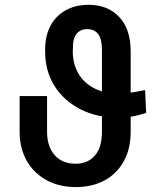

<svg xmlns="http://www.w3.org/2000/svg" viewBox="-20 -757 679 787"><path d="M574.7 -387.7 579.1 -294.4Q556.6 -287.1 537.4 -282.7Q518.1 -278.3 501 -276.4Q483.9 -274.4 467.3 -274.4Q377.9 -274.4 309.8 -309.1Q241.7 -343.8 203.4 -404.8Q165 -465.8 165 -545.4V-555.7Q165.5 -612.8 188 -653.3Q210.4 -693.8 250.5 -715.6Q290.5 -737.3 343.3 -737.3Q421.9 -737.3 468.8 -687.3Q515.6 -637.2 515.6 -546.9V-217.3Q515.6 -146 486.8 -95Q458 -43.9 407.7 -17.1Q357.4 9.8 291 9.8Q222.2 9.8 170.2 -18.8Q118.2 -47.4 89.4 -98.4Q60.5 -149.4 60.5 -217.3V-363.3H172.9V-217.3Q172.9 -156.2 204.1 -121.1Q235.4 -85.9 289.6 -85.9Q339.4 -85.9 368.7 -119.1Q397.9 -152.3 397.9 -217.3V-552.7Q397.9 -597.2 382.3 -617.4Q366.7 -637.7 337.4 -637.7Q311 -637.7 294.9 -619.9Q278.8 -602.1 278.8 -559.1L278.3 -546.9Q278.3 -496.6 300.3 -457.5Q322.3 -418.5 364.5 -396Q406.7 -373.5 467.3 -373.5Q479 -373.5 489.7 -374.3Q500.5 -375 512.2 -376.7Q523.9 -378.4 539.1 -381.1Q554.2 -383.8 574.7 -387.7Z"/></svg>

Font: Inter 18pt Medium
Style: Regular
Weight: 500
Designer: Rasmus Andersson
Foundry: rsms
Version: Version 4.001;git-66647c0bb